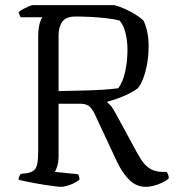

<svg xmlns="http://www.w3.org/2000/svg" viewBox="-20 -724 680 744"><path d="M215 0Q209 0 193.5 -2Q178 -4 157.5 -7Q137 -10 116 -14Q95 -18 78 -21.5Q61 -25 52 -28Q52 -35 55 -41Q58 -47 60 -50L85 -53Q102 -56 111.5 -64Q121 -72 124.5 -90Q128 -108 128 -140V-582Q128 -605 131 -621Q134 -637 138 -646Q142 -655 144 -657H61Q58 -660 55.5 -666.5Q53 -673 52 -676Q57 -682 68 -688Q79 -694 90.5 -699Q102 -704 107 -704H423Q443 -699 464 -689.5Q485 -680 504.5 -668Q524 -656 536 -644Q546 -624 551 -598Q556 -572 556 -546Q556 -512 550.5 -479.5Q545 -447 535.5 -421.5Q526 -396 514 -382Q503 -373 482.5 -362.5Q462 -352 439 -343.5Q416 -335 396 -330V-327Q406 -319 412 -311Q418 -303 428 -285L496 -160Q511 -131 525 -108.5Q539 -86 558 -72.5Q577 -59 606 -58H626Q628 -54 631 -48.5Q634 -43 634 -33Q623 -23 607 -15.5Q591 -8 575 -4Q559 0 545 0Q509 0 482 -26Q455 -52 433 -98L348 -280Q338 -301 327 -311Q316 -321 295 -322H207V-120Q207 -97 202 -80.5Q197 -64 192 -58L282 -49Q284 -47 286 -41Q288 -35 288 -28Q275 -17 253.5 -8.5Q232 0 215 0ZM207 -371Q254 -372 295.5 -373Q337 -374 373 -376Q409 -378 438 -382Q457 -407 465.5 -448.5Q474 -490 474 -530Q474 -565 466.5 -595.5Q459 -626 444 -644Q423 -650 392 -653.5Q361 -657 329.5 -658.5Q298 -660 273 -660Q236 -660 221.5 -640Q207 -620 207 -586Z"/></svg>

Font: Texturina Medium 12pt ExtraLight
Style: Regular
Weight: 250
Version: Version 1.002